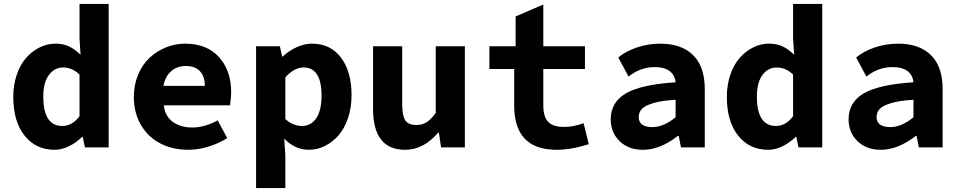

<svg xmlns="http://www.w3.org/2000/svg" viewBox="-20 -743 4837 968"><path d="M255.9 12.2Q160.6 12.2 103.8 -59.3Q46.9 -130.9 46.9 -254.9Q46.9 -315.4 64.7 -366.9Q82.5 -418.5 112.3 -451.9Q142.1 -485.4 180.2 -504.2Q218.3 -522.9 258.8 -522.9Q298.8 -522.9 328.1 -509Q357.4 -495.1 386.2 -466.8L380.9 -546.9V-723.1H527.8V0H408.2L397 -53.2H394Q364.7 -23.9 328.1 -5.9Q291.5 12.2 255.9 12.2ZM293.9 -107.9Q344.7 -107.9 380.9 -157.2V-367.2Q343.8 -402.8 297.9 -402.8Q254.9 -402.8 226.6 -365Q198.2 -327.1 198.2 -256.8Q198.2 -107.9 293.9 -107.9Z M929.7 12.2Q852.1 12.2 790.3 -18.8Q728.5 -49.8 691.7 -111.3Q654.8 -172.9 654.8 -254.9Q654.8 -315.4 676.5 -366.9Q698.2 -418.5 734.4 -451.9Q770.5 -485.4 816.7 -504.2Q862.8 -522.9 912.6 -522.9Q1023.4 -522.9 1084.5 -454.6Q1145.5 -386.2 1145.5 -277.8Q1145.5 -251.5 1139.6 -211.9H805.7Q812.5 -155.8 852.1 -127.9Q891.6 -100.1 949.7 -100.1Q1011.2 -100.1 1077.6 -136.2L1125.5 -46.9Q1083 -19.5 1030.8 -3.7Q978.5 12.2 929.7 12.2ZM803.7 -310.1H1012.7Q1012.7 -356.9 988.5 -383.5Q964.4 -410.2 915.5 -410.2Q874 -410.2 843.8 -384.8Q813.5 -359.4 803.7 -310.1Z M1271 205.1V-509.8H1391.1L1402.3 -458H1405.3Q1437 -487.3 1475.8 -505.1Q1514.6 -522.9 1553.2 -522.9Q1646 -522.9 1699.2 -452.6Q1752.4 -382.3 1752.4 -263.2Q1752.4 -200.2 1734.4 -147.2Q1716.3 -94.2 1686.3 -60.1Q1656.2 -25.9 1617.7 -6.8Q1579.1 12.2 1537.1 12.2Q1467.8 12.2 1413.1 -43.9L1418.5 40V205.1ZM1503.4 -107.9Q1547.4 -107.9 1574.2 -146.5Q1601.1 -185.1 1601.1 -261.2Q1601.1 -402.8 1510.3 -402.8Q1463.4 -402.8 1418.5 -353V-143.1Q1456.1 -107.9 1503.4 -107.9Z M2022 12.2Q1860.8 12.2 1860.8 -194.8V-509.8H2007.8V-213.9Q2007.8 -159.7 2023.4 -136.2Q2039.1 -112.8 2079.6 -112.8Q2107.9 -112.8 2129.9 -126.2Q2151.9 -139.6 2176.8 -173.8V-509.8H2323.7V0H2203.6L2192.9 -74.2H2189Q2115.7 12.2 2022 12.2Z M2786.6 12.2Q2572.3 12.2 2572.3 -210.9V-395H2447.3V-509.8H2579.6V-660.2L2719.2 -720.2V-509.8H2929.2V-395H2719.2V-211.9Q2719.2 -153.8 2744.1 -128.4Q2769 -103 2823.2 -103Q2873.5 -103 2922.4 -122.1L2948.2 -16.1Q2860.4 12.2 2786.6 12.2Z M3222.2 12.2Q3148.4 12.2 3103.8 -31.5Q3059.1 -75.2 3059.1 -141.1Q3059.1 -227.5 3135.5 -272.2Q3211.9 -316.9 3386.2 -328.1Q3382.3 -364.7 3356 -384.8Q3329.6 -404.8 3280.3 -404.8Q3209 -404.8 3148.9 -356.9L3097.2 -453.1Q3134.3 -484.4 3190.9 -503.7Q3247.6 -522.9 3309.1 -522.9Q3415.5 -522.9 3474.4 -465.1Q3533.2 -407.2 3533.2 -293.9V0H3413.1L3401.9 -58.1H3397.9Q3308.1 12.2 3222.2 12.2ZM3269 -102.1Q3325.7 -102.1 3386.2 -151.9V-240.2Q3315.9 -235.8 3273.4 -223.1Q3231 -210.4 3215.6 -193.4Q3200.2 -176.3 3200.2 -151.9Q3200.2 -127 3218.3 -114.5Q3236.3 -102.1 3269 -102.1Z M3853.5 12.2Q3758.3 12.2 3701.4 -59.3Q3644.5 -130.9 3644.5 -254.9Q3644.5 -315.4 3662.4 -366.9Q3680.2 -418.5 3710 -451.9Q3739.7 -485.4 3777.8 -504.2Q3815.9 -522.9 3856.4 -522.9Q3896.5 -522.9 3925.8 -509Q3955.1 -495.1 3983.9 -466.8L3978.5 -546.9V-723.1H4125.5V0H4005.9L3994.6 -53.2H3991.7Q3962.4 -23.9 3925.8 -5.9Q3889.2 12.2 3853.5 12.2ZM3891.6 -107.9Q3942.4 -107.9 3978.5 -157.2V-367.2Q3941.4 -402.8 3895.5 -402.8Q3852.5 -402.8 3824.2 -365Q3795.9 -327.1 3795.9 -256.8Q3795.9 -107.9 3891.6 -107.9Z M4421.4 12.2Q4347.7 12.2 4303 -31.5Q4258.3 -75.2 4258.3 -141.1Q4258.3 -227.5 4334.7 -272.2Q4411.1 -316.9 4585.4 -328.1Q4581.5 -364.7 4555.2 -384.8Q4528.8 -404.8 4479.5 -404.8Q4408.2 -404.8 4348.1 -356.9L4296.4 -453.1Q4333.5 -484.4 4390.1 -503.7Q4446.8 -522.9 4508.3 -522.9Q4614.7 -522.9 4673.6 -465.1Q4732.4 -407.2 4732.4 -293.9V0H4612.3L4601.1 -58.1H4597.2Q4507.3 12.2 4421.4 12.2ZM4468.3 -102.1Q4524.9 -102.1 4585.4 -151.9V-240.2Q4515.1 -235.8 4472.7 -223.1Q4430.2 -210.4 4414.8 -193.4Q4399.4 -176.3 4399.4 -151.9Q4399.4 -127 4417.5 -114.5Q4435.5 -102.1 4468.3 -102.1Z"/></svg>

Font: Office Code Pro D Bold
Style: Regular
Weight: 700
Designer: Nathan Rutzky & Paul D. Hunt
Foundry: Adobe Systems Incorporated
Version: Version 1.004;PS 001.004;hotconv 1.0.70;makeotf.lib2.5.58329